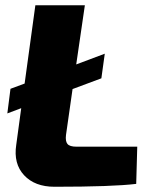

<svg xmlns="http://www.w3.org/2000/svg" viewBox="-20 -710 584 733"><path d="M504 -150 500 -8Q410 3 188 3Q113 3 72 -41Q31 -85 42 -157L61 -297L8 -277L20 -371L74 -391L115 -690H304L271 -464L380 -505L367 -411L257 -370L232 -195Q229 -171 237.5 -160.5Q246 -150 272 -150Z"/></svg>

Font: Ezarion Extra Bold
Style: Italic
Weight: 800
Italic angle: -8°
Designer: Natanael Gama
Version: Version 1.001;PS 001.001;hotconv 1.0.70;makeotf.lib2.5.58329